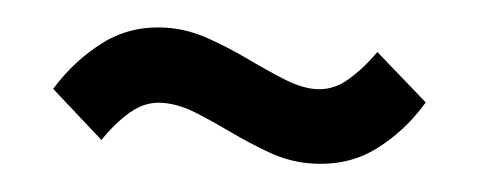

<svg xmlns="http://www.w3.org/2000/svg" viewBox="-28 -472 656 263"><g transform="rotate(5 300.0 -341.0)"><path d="M117 -264 45 -328Q70 -369 107.5 -397Q145 -425 196 -425Q223 -425 251.5 -415Q280 -405 307 -392Q334 -379 358.5 -369Q383 -359 402 -359Q427 -359 447 -376.5Q467 -394 483 -417L555 -354Q530 -312 492.5 -284.5Q455 -257 403 -257Q375 -257 347.5 -267Q320 -277 294 -289.5Q268 -302 243.5 -312Q219 -322 197 -322Q172 -322 152 -304.5Q132 -287 117 -264Z"/></g></svg>

Font: Zen Kaku Gothic Antique
Style: Bold
Weight: 700
Designer: Yoshimichi Ohira
Foundry: Positype
Version: Version 1.001